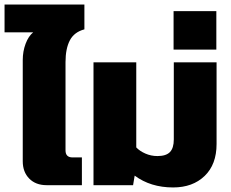

<svg xmlns="http://www.w3.org/2000/svg" viewBox="-45 -814 1017 844"><path d="M55 -105V-550Q55 -588 67.5 -621.5Q80 -655 101 -672H-25V-794H326V-685Q281 -673 262 -636.5Q243 -600 243 -541V-153Q243 -122 274 -122H315V0H160Q112 0 83.5 -29Q55 -58 55 -105Z M547 -42 540 0H366V-540H554V-166Q569 -150 594 -139Q619 -128 647 -128Q685 -128 702 -145.5Q719 -163 719 -201V-540H907V-181Q907 -91 854.5 -40.5Q802 10 716 10Q617 10 547 -42Z M718 -765H906V-596H718Z"/></svg>

Font: Kanit Bold
Style: Regular
Weight: 700
Designer: Katatrad Team
Foundry: CadsonDemak
Version: Version 1.000